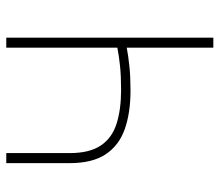

<svg xmlns="http://www.w3.org/2000/svg" viewBox="-64 -636 700 612"><g transform="rotate(90 286.0 -330.0)"><path d="M100 0V-660H132V-384Q158 -389 191.5 -392.5Q225 -396 268 -396Q340 -396 392 -377.5Q444 -359 472 -316.5Q500 -274 500 -202V0H468V-202Q468 -265 444 -301Q420 -337 374.5 -351.5Q329 -366 266 -366Q223 -366 189.5 -362.5Q156 -359 132 -354V0Z"/></g></svg>

Font: Source Sans 3 VF
Style: Regular
Weight: 200
Designer: Paul D. Hunt
Foundry: Adobe
Version: Version 3.046;hotconv 1.0.118;makeotfexe 2.5.65603